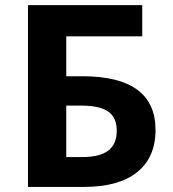

<svg xmlns="http://www.w3.org/2000/svg" viewBox="-20 -734 678 754"><path d="M89.8 -713.9H538.6V-591.3H240.2V-434.6H302.7Q590.8 -434.6 590.8 -223.6Q590.8 -115.7 518.6 -57.9Q446.3 0 311 0H89.8ZM438.5 -221.2Q438.5 -272.5 404.8 -295.9Q371.1 -319.3 298.8 -319.3H240.2V-117.2H302.2Q372.6 -117.2 405.5 -142.8Q438.5 -168.5 438.5 -221.2Z"/></svg>

Font: Viking Open Sans
Style: Bold
Weight: 700
Foundry: Ascender Corporation
Version: Version 2.001